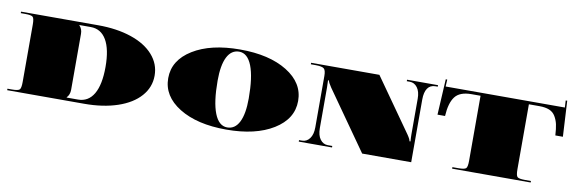

<svg xmlns="http://www.w3.org/2000/svg" viewBox="-42 -792 3280 1094"><g transform="rotate(10 1597.5 -245.0)"><path d="M43.7 -445.8H17.5V-454.5H463.3Q572.1 -454.5 655.6 -426.4Q739.1 -398.2 784.7 -346.4Q830.4 -294.6 830.4 -227.3Q830.4 -160 784.7 -108.2Q739.1 -56.4 655.6 -28.2Q572.1 0 463.3 0H17.5V-8.7H43.7Q79.1 -8.7 87.6 -17.3Q96.2 -25.8 96.2 -61.2V-393.4Q96.2 -428.8 87.6 -437.3Q79.1 -445.8 43.7 -445.8ZM358.4 -17.5H424Q483.4 -17.5 514.9 -71.2Q546.3 -125 546.3 -227.3Q546.3 -329.5 514.9 -383.3Q483.4 -437.1 424 -437.1H358.4V-435.3Q375.9 -417.8 375.9 -389V-65.6Q375.9 -36.7 358.4 -19.2Z M1012.5 -59.4Q909.1 -123.3 909.1 -227.3Q909.1 -331.3 1012.5 -395.1Q1115.8 -458.9 1285 -458.9Q1454.1 -458.9 1557.5 -395.1Q1660.8 -331.3 1660.8 -227.3Q1660.8 -123.3 1557.5 -59.4Q1454.1 4.4 1285 4.4Q1115.8 4.4 1012.5 -59.4ZM1281.5 -445.8Q1236.5 -445.8 1212.6 -398.8Q1188.8 -351.8 1188.8 -262.2Q1188.8 -138.5 1214.4 -73.6Q1239.9 -8.7 1288.5 -8.7Q1333.5 -8.7 1357.3 -55.7Q1381.1 -102.7 1381.1 -192.3Q1381.1 -316 1355.6 -380.9Q1330 -445.8 1281.5 -445.8Z M1695.8 -454.5H2090.9L2307.3 -147.7Q2325.2 -121.5 2325.2 -111.5H2331.3Q2329.5 -132.4 2329.5 -153V-358.4Q2329.5 -399.5 2312.3 -422.6Q2295 -445.8 2268.4 -445.8H2250.9V-454.5H2430.1V-445.8H2417Q2386.8 -445.8 2371.3 -423.3Q2355.8 -400.8 2355.8 -358.4V4.4H2072.1L1833.5 -334.4Q1813.8 -363.2 1813.8 -372.8H1808.1Q1809.4 -356.6 1809.4 -330.9V-96.2Q1809.4 -55.1 1826.7 -31.9Q1844 -8.7 1870.6 -8.7H1896.9V0H1704.5V-8.7H1722Q1748.7 -8.7 1766 -31.9Q1783.2 -55.1 1783.2 -96.2V-393.4Q1783.2 -427.4 1771.2 -436.6Q1759.2 -445.8 1722 -445.8H1695.8Z M2474.2 -454.5H3163.9L3161.7 -494.8L3170.5 -495.2L3181.8 -288.5H3138.1Q3135.9 -327.4 3130.5 -352.1Q3125 -376.7 3112.5 -397.5Q3100.1 -418.3 3077.4 -427.7Q3054.6 -437.1 3020.1 -437.1H2958.9V-61.2Q2958.9 -25.8 2967.4 -17.3Q2976 -8.7 3011.4 -8.7H3046.3V0H2591.8V-8.7H2626.7Q2662.2 -8.7 2670.7 -17.3Q2679.2 -25.8 2679.2 -61.2V-437.1H2626.7Q2559.4 -437.1 2531.9 -400.8Q2504.4 -364.5 2500 -288.5H2456.3L2467.7 -495.2L2476.4 -494.8Z"/></g></svg>

Font: FoglihtenBlackPcs
Style: BlackPcs
Weight: 900
Version: Version 0.75